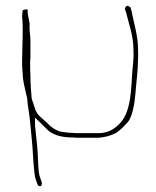

<svg xmlns="http://www.w3.org/2000/svg" viewBox="-20 -469 544 669"><path d="M57 -260C57 -247 57 -236 58 -226L60 -198C62 -177 67 -163 71 -141L75 -126V-122C76 -108 78 -94 80 -83C84 -62 91 19 93 42C95 69 98 142 105 158L111 174C112 177 113 178 116 179C124 182 126 176 126 168L121 153C116 142 114 124 113 101C111 44 109 35 103 -23C102 -27 102 -32 102 -35V-59C116 -46 130 -33 143 -19C160 -2 187 10 233 10H236C241 11 247 11 255 11H324C351 8 365 4 385 -6C397 -15 411 -27 419 -37C441 -54 449 -108 452 -144C455 -184 461 -226 461 -265V-266C462 -276 461 -286 461 -298C461 -344 446 -390 438 -432L435 -442C435 -444 434 -444 429 -447C421 -453 415 -442 415 -437L419 -427C428 -388 445 -346 445 -296C445 -287 446 -277 445 -266C445 -256 443 -244 442 -231C436 -166 441 -72 388 -30C375 -18 354 -5 323 -5H256C248 -5 241 -5 232 -6C216 -6 201 -9 188 -11H186V-12C171 -17 162 -25 155 -30H154V-31C140 -45 142 -43 124 -59C103 -75 101 -95 94 -116H93L90 -129V-130C88 -156 86 -177 86 -207C85 -221 85 -234 85 -244C85 -254 85 -260 86 -268V-329C86 -342 83 -356 83 -370V-388C81 -402 76 -416 76 -435V-436C74 -437 64 -436 59 -433C58 -427 57 -418 57 -415C57 -410 57 -405 58 -401V-399C58 -395 59 -388 59 -378V-346C59 -320 57 -285 57 -260Z"/></svg>

Font: Stray Cat
Style: ExLtExt
Weight: 200
Version: Version 1.0